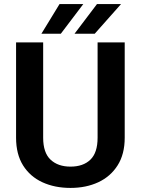

<svg xmlns="http://www.w3.org/2000/svg" viewBox="-20 -921 697 951"><path d="M463.4 -710.9H597.7V-238.8Q597.7 -157.2 562.5 -101.8Q527.3 -46.4 466.8 -18.3Q406.2 9.8 329.1 9.8Q251 9.8 189.9 -18.3Q128.9 -46.4 94.2 -101.8Q59.6 -157.2 59.6 -238.8V-710.9H193.8V-238.8Q193.8 -164.6 230.5 -130.1Q267.1 -95.7 329.1 -95.7Q392.1 -95.7 427.7 -130.1Q463.4 -164.6 463.4 -238.8ZM349.1 -753.9 460.4 -900.9H579.6L449.2 -753.9ZM185.1 -753.9 274.9 -900.9H392.6L281.2 -753.9Z"/></svg>

Font: Vazirmatn FD SemiBold
Style: Regular
Weight: 600
Designer: Saber Rastikerdar
Foundry: Saber Rastikerdar
Version: Version 33.001